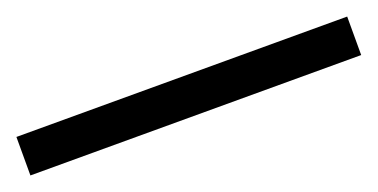

<svg xmlns="http://www.w3.org/2000/svg" viewBox="-20 -35 590 300"><g transform="rotate(-20 275.0 115.0)"><path d="M0 147V83H550V147Z"/></g></svg>

Font: M PLUS Code Latin SemiExpanded
Style: Regular
Weight: 400
Width: 6
Designer: Coji Morishita
Foundry: UNDERFOREST DESIGN
Version: Version 1.002; ttfautohint (v1.8.3)